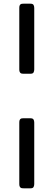

<svg xmlns="http://www.w3.org/2000/svg" viewBox="-20 -770 290 1040"><path d="M84.5 -727.1Q84.5 -735.4 86.4 -740Q88.4 -744.6 91.6 -746.8Q94.7 -749 98.9 -749.5Q103 -750 107.4 -750H144.5Q157.2 -750 161.4 -743.7Q165.5 -737.3 165.5 -727.1V-393.6Q165.5 -385.3 161.9 -377.9Q158.2 -370.6 145.5 -370.6H108.4Q104 -370.6 99.6 -371.1Q95.2 -371.6 92 -373.8Q88.9 -376 86.7 -380.6Q84.5 -385.3 84.5 -393.6ZM84.5 -106.4Q84.5 -114.7 86.4 -119.4Q88.4 -124 91.6 -126.2Q94.7 -128.4 98.9 -128.9Q103 -129.4 107.4 -129.4H144.5Q157.2 -129.4 161.4 -123Q165.5 -116.7 165.5 -106.4V227.1Q165.5 235.4 161.9 242.7Q158.2 250 145.5 250H108.4Q104 250 99.6 249.5Q95.2 249 92 246.8Q88.9 244.6 86.7 240Q84.5 235.4 84.5 227.1Z"/></svg>

Font: Fascinate
Style: Regular
Weight: 900
Designer: Astigmatic (AOETI)
Foundry: Astigmatic (AOETI)
Version: Version 1.000